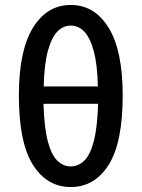

<svg xmlns="http://www.w3.org/2000/svg" viewBox="-20 -741 570 773"><path d="M265 12Q169 12 112.5 -77.5Q56 -167 56 -357Q56 -537 112.5 -629Q169 -721 265 -721Q361 -721 417.5 -629Q474 -537 474 -357Q474 -167 417.5 -77.5Q361 12 265 12ZM265 -638Q235 -638 211.5 -614.5Q188 -591 173 -537Q158 -483 156 -393H374Q372 -483 357 -537Q342 -591 318.5 -614.5Q295 -638 265 -638ZM265 -71Q295 -71 319 -94Q343 -117 357.5 -172Q372 -227 375 -323H155Q158 -227 172.5 -172Q187 -117 211 -94Q235 -71 265 -71Z"/></svg>

Font: Assistant SemiBold
Style: Regular
Weight: 600
Designer: Hebrew By Ben Nathan, Latin by Paul Hunt
Version: Version 3.000